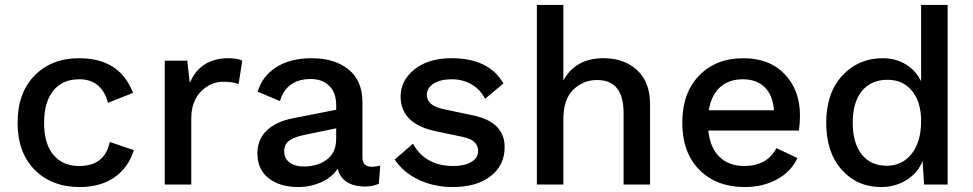

<svg xmlns="http://www.w3.org/2000/svg" viewBox="-20 -745 3928 775"><path d="M299 -510Q464 -510 517 -370L416 -330Q390 -425 300 -425Q232 -425 195 -379Q158 -333 158 -249Q158 -165 195.5 -120Q233 -75 300 -75Q403 -75 423 -172L520 -139Q499 -69 442.5 -29.5Q386 10 302 10Q189 10 120 -59.5Q51 -129 51 -250Q51 -370 119.5 -440Q188 -510 299 -510Z M645 0V-500H736L746 -410Q788 -510 903 -510Q938 -510 958 -500L943 -406Q918 -415 882 -415Q830 -415 791 -375.5Q752 -336 752 -265V0Z M1480 -72Q1498 -72 1515 -77L1509 -3Q1483 8 1451 8Q1361 6 1343 -64Q1319 -28 1275.5 -9Q1232 10 1184 10Q1110 10 1064.5 -25.5Q1019 -61 1019 -126Q1019 -181 1055.5 -217Q1092 -253 1159 -267L1337 -302V-321Q1337 -370 1309.5 -398Q1282 -426 1234 -426Q1137 -426 1110 -337L1020 -375Q1039 -438 1095.5 -474Q1152 -510 1238 -510Q1331 -510 1387 -464.5Q1443 -419 1443 -332V-109Q1443 -72 1480 -72ZM1206 -73Q1262 -73 1299.5 -101Q1337 -129 1337 -185V-227L1211 -201Q1167 -192 1147 -177Q1127 -162 1127 -134Q1127 -106 1148.5 -89.5Q1170 -73 1206 -73Z M1808 10Q1733 10 1671 -19Q1609 -48 1573 -101L1647 -165Q1696 -75 1810 -75Q1856 -75 1883 -91.5Q1910 -108 1910 -136Q1910 -179 1850 -192L1745 -214Q1597 -243 1597 -356Q1597 -420 1653 -465Q1709 -510 1803 -510Q1954 -510 2012 -408L1938 -346Q1919 -384 1883 -404.5Q1847 -425 1805 -425Q1757 -425 1730 -407.5Q1703 -390 1703 -362Q1703 -318 1772 -304L1886 -280Q2017 -254 2017 -151Q2017 -78 1960.5 -34Q1904 10 1808 10Z M2147 0V-725H2254V-420Q2303 -510 2416 -510Q2499 -510 2551.5 -462Q2604 -414 2604 -324V0H2497V-290Q2497 -422 2390 -422Q2334 -422 2294 -383Q2254 -344 2254 -264V0Z M3209 -280Q3209 -248 3205 -218H2839Q2846 -149 2884 -112Q2922 -75 2984 -75Q3076 -75 3114 -147L3199 -107Q3173 -52 3116.5 -21Q3060 10 2986 10Q2872 10 2803 -59.5Q2734 -129 2734 -250Q2734 -370 2802 -440Q2870 -510 2980 -510Q3086 -510 3147.5 -445.5Q3209 -381 3209 -280ZM2841 -300H3104Q3100 -360 3067 -392.5Q3034 -425 2978 -425Q2922 -425 2886.5 -393Q2851 -361 2841 -300Z M3698 -725H3805V0H3710L3704 -95Q3684 -46 3638.5 -18Q3593 10 3536 10Q3440 10 3377.5 -60Q3315 -130 3315 -249Q3315 -370 3380 -440Q3445 -510 3543 -510Q3596 -510 3636.5 -485Q3677 -460 3698 -417ZM3559 -76Q3622 -76 3660 -124.5Q3698 -173 3698 -256Q3698 -334 3661 -378.5Q3624 -423 3563 -423Q3496 -423 3459 -377.5Q3422 -332 3422 -250Q3422 -168 3458 -122Q3494 -76 3559 -76Z"/></svg>

Font: Elaine Sans Medium
Style: Regular
Weight: 500
Designer: Wei Huang
Foundry: Wei Huang
Version: Version 2.001;PS 002.001;hotconv 1.0.88;makeotf.lib2.5.64775